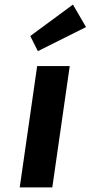

<svg xmlns="http://www.w3.org/2000/svg" viewBox="-20 -817 395 837"><path d="M66 0 142 -529H284L208 0ZM145 -594 112 -660 298 -797 355 -699Z"/></svg>

Font: Lexend SemBd
Style: Italic
Weight: 600
Italic angle: -8.13011°
Designer: Bonnie Shaver-Troup, Thomas Jockin
Foundry: Lexend
Version: Version 1.007